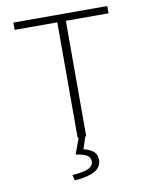

<svg xmlns="http://www.w3.org/2000/svg" viewBox="-95 -728 790 1015"><g transform="rotate(-10 300.0 -220.0)"><path d="M277 0V-620H48V-659H552V-620H323V0ZM223 219 216 189Q281 184 305 171Q329 158 329 136Q329 114 310.5 102.5Q292 91 251 85L285 -7H320L297 65Q330 73 349 88.5Q368 104 368 134Q368 173 331 193.5Q294 214 223 219Z"/></g></svg>

Font: Source Code Pro ExtraLight Light
Style: Regular
Weight: 300
Monospace: yes
Version: Version 1.018;hotconv 1.0.116;makeotfexe 2.5.65601